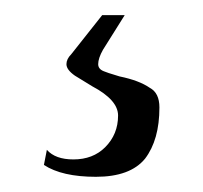

<svg xmlns="http://www.w3.org/2000/svg" viewBox="-20 -20 269 254"><path d="M42 178.2Q53.2 190.9 77.1 190.9Q103 190.9 119.1 174.8Q136.2 157.7 136.2 132.8Q136.2 112.3 102.1 94.2L79.1 80.1Q67.9 72.3 67.9 64.9Q67.9 58.1 74.2 51.8L115.2 0H145L116.2 45.9Q109.9 57.1 109.9 64.9Q109.9 71.3 117.2 74.2Q120.1 75.7 138.2 81.1Q164.1 86.4 178.2 96.2Q190.9 103 190.9 122.1Q190.9 165 171.9 189.9Q152.3 213.9 106.9 213.9Q62 213.9 38.1 198.2Z"/></svg>

Font: Unna Light
Style: Regular
Weight: 300
Designer: Jorge de Buen Unna
Foundry: Omnibus-Type
Version: Version 2.007;PS 002.007;hotconv 1.0.88;makeotf.lib2.5.64775